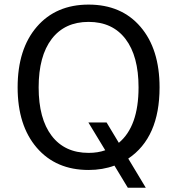

<svg xmlns="http://www.w3.org/2000/svg" viewBox="-20 -749 791 856"><path d="M375 8.8Q229.5 8.8 144 -90.3Q58.6 -189.5 58.6 -359.4Q58.6 -530.3 144 -629.4Q229.5 -728.5 375 -728.5Q521.5 -728.5 606.4 -629.4Q691.4 -530.3 691.4 -359.4Q691.4 -135.7 551.8 -42L629.9 87.9H549.8L490.2 -10.7Q437.5 8.8 375 8.8ZM375 -67.4Q416 -67.4 449.2 -79.1L374 -203.1H455.1L509.8 -112.3Q597.7 -185.5 597.7 -359.4Q597.7 -499 539.6 -575.2Q481.4 -651.4 375 -651.4Q268.6 -651.4 210.4 -575.2Q152.3 -499 152.3 -359.4Q152.3 -219.7 210.4 -143.6Q268.6 -67.4 375 -67.4Z"/></svg>

Font: Min Sans
Style: Regular
Weight: 400
Designer: Jinseong-Kim, NotoSansCJK, Nunito
Foundry: Jinseong-Kim
Version: Version 1.400;Glyphs 3.1.2 (3151)